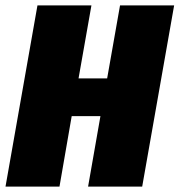

<svg xmlns="http://www.w3.org/2000/svg" viewBox="-48 -695 668 715"><path d="M-27.5 0H173.5L219 -262.5H326L280 0H481.5L600.5 -675H399L351 -403H244.5L292.5 -675H91.5Z"/></svg>

Font: Anybody Condensed Black
Style: Italic
Weight: 900
Width: 3
Italic angle: -10°
Version: Version 1.113;gftools[0.9.25]